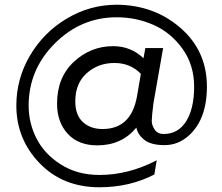

<svg xmlns="http://www.w3.org/2000/svg" viewBox="-20 -708 938 811"><path d="M473 -688Q631 -687 742.5 -590Q854 -493 854 -342Q854 -203 776 -134Q732 -95 675 -95Q618 -95 590 -117Q562 -139 556 -169Q494 -94 391 -94Q311 -94 266 -143Q221 -192 221 -270Q221 -381 292 -447Q363 -513 458 -513Q533 -513 586 -462L594 -505H669L628 -271Q621 -215 621 -197Q621 -179 633.5 -160.5Q646 -142 671 -142Q733 -142 766.5 -196Q800 -250 800 -342Q800 -434 750.5 -502.5Q701 -571 628 -603Q555 -635 473 -635Q322 -635 211.5 -524.5Q101 -414 101 -262Q101 -188 134.5 -122.5Q168 -57 237.5 -13Q307 31 400 31Q523 31 642 -31L632 29Q528 83 400 83Q245 83 147 -19Q49 -121 49 -262Q49 -375 106.5 -473Q164 -571 262 -629.5Q360 -688 473 -688ZM559 -303 575 -396Q531 -442 463 -442Q395 -442 346.5 -399Q298 -356 298 -280Q298 -222 330 -192.5Q362 -163 413 -163Q535 -163 559 -303Z"/></svg>

Font: Varela
Style: Regular
Weight: 400
Designer: Joe Prince
Foundry: Joe Prince
Version: Version 1.000